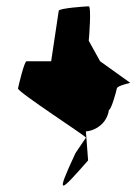

<svg xmlns="http://www.w3.org/2000/svg" viewBox="-20 -662 433 608"><path d="M37 -382C35 -371 260 -226 252 -226L219 -177C152 -34 171 -54 259 -154L252 -246C268 -246 317 -261 325 -314C332 -314 348 -371 350 -382C352 -392 399 -400 392 -400L297 -468L261 -533C262 -540 270 -642 261 -642C252 -642 167 -636 166 -628L142 -468H64C57 -468 39 -392 37 -382Z"/></svg>

Font: Ampere
Style: SCCndIta
Weight: 400
Version: Version 1